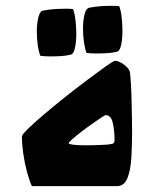

<svg xmlns="http://www.w3.org/2000/svg" viewBox="-20 -637 527 657"><path d="M372 -157Q372 -189 366 -216Q360 -243 342 -243Q339 -243 325.5 -234Q312 -225 293.5 -212Q275 -199 257 -185Q239 -171 227 -160.5Q215 -150 215 -147Q215 -144 229.5 -142Q244 -140 263 -140Q282 -140 295 -140Q334 -141 350 -142.5Q366 -144 369 -147.5Q372 -151 372 -157ZM432 -186Q432 -141 429.5 -98Q427 -55 416 -27.5Q405 0 380 0Q306 0 229 0Q152 0 89 0Q80 -20 72 -50Q64 -80 59.5 -112Q55 -144 55 -170Q55 -176 76 -196.5Q97 -217 130.5 -245.5Q164 -274 203 -305Q242 -336 278 -363Q314 -390 340 -408.5Q366 -427 373 -429Q387 -429 405.5 -415Q424 -401 425 -387Q427 -369 428.5 -341Q430 -313 430.5 -282.5Q431 -252 431.5 -226Q432 -200 432 -186ZM129 -601Q161 -607 199 -607Q207 -607 214.5 -607Q222 -607 230 -606Q236 -590 238.5 -566Q241 -542 241 -521Q241 -494 236.5 -473Q232 -452 222 -450Q206 -446 188 -445Q170 -444 151 -444Q143 -444 134.5 -444.5Q126 -445 118 -446Q112 -462 109 -484.5Q106 -507 106 -529Q106 -557 111.5 -578.5Q117 -600 129 -601ZM288 -611Q320 -617 357 -617Q365 -617 372.5 -617Q380 -617 388 -616Q394 -600 396.5 -576Q399 -552 399 -531Q399 -504 394.5 -483Q390 -462 380 -460Q364 -456 346 -455Q328 -454 309 -454Q301 -454 292.5 -454.5Q284 -455 276 -456Q270 -472 267 -494.5Q264 -517 264 -539Q264 -567 269.5 -588.5Q275 -610 288 -611Z"/></svg>

Font: Alkalami
Style: Regular
Weight: 400
Designer: Becca Hirsbrunner Spalinger
Foundry: SIL International
Version: Version 2.000